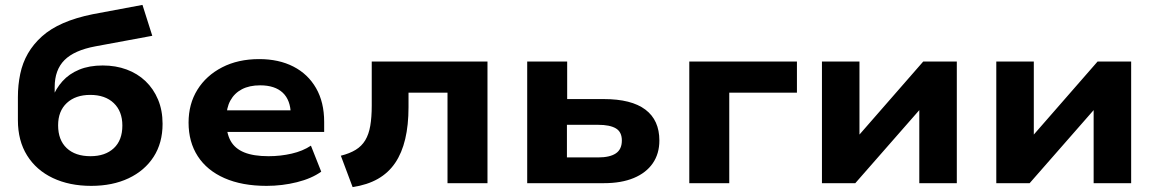

<svg xmlns="http://www.w3.org/2000/svg" viewBox="-20 -747 4713 783"><path d="M352 11Q263 11 195.5 -21Q128 -53 90.5 -113Q53 -173 53 -257V-351Q53 -400 62.5 -445.5Q72 -491 94 -529Q116 -567 151 -598.5Q186 -630 237.5 -652.5Q289 -675 358 -689L561 -727L601 -601L369 -558Q283 -542 243 -502Q203 -462 203 -392V-347H193Q208 -386 235 -416Q262 -446 303 -463Q344 -480 399 -480Q452 -480 496.5 -463.5Q541 -447 573.5 -416Q606 -385 624.5 -341Q643 -297 643 -242Q643 -164 606.5 -107.5Q570 -51 504.5 -20Q439 11 352 11ZM349 -110Q409 -110 444 -142.5Q479 -175 479 -235Q479 -293 444 -326.5Q409 -360 348 -360Q288 -360 252.5 -327Q217 -294 217 -236Q217 -176 252 -143Q287 -110 349 -110Z M1067 11Q967 11 895.5 -20.5Q824 -52 786.5 -110Q749 -168 749 -247Q749 -323 785 -381Q821 -439 886 -472.5Q951 -506 1037 -506Q1117 -506 1176.5 -475.5Q1236 -445 1269 -387.5Q1302 -330 1302 -250V-209H881V-297H1183L1166 -280Q1165 -339 1133 -369Q1101 -399 1041 -399Q997 -399 966.5 -383Q936 -367 919.5 -337Q903 -307 903 -264V-253Q903 -204 920.5 -172.5Q938 -141 976 -125.5Q1014 -110 1075 -110Q1124 -110 1169.5 -120.5Q1215 -131 1248 -153L1290 -47Q1251 -19 1191 -4Q1131 11 1067 11Z M1418 16 1370 -112Q1406 -121 1430.5 -136Q1455 -151 1469.5 -175Q1484 -199 1490 -234Q1496 -269 1496 -316V-496H1968V0H1805V-369H1646V-310Q1646 -237 1632.5 -180Q1619 -123 1591.5 -82.5Q1564 -42 1521 -17.5Q1478 7 1418 16Z M2130 0V-496H2293V-343H2442Q2555 -343 2612 -300Q2669 -257 2669 -174Q2669 -120 2642 -81Q2615 -42 2564.5 -21Q2514 0 2443 0ZM2292 -105H2419Q2467 -105 2491.5 -121.5Q2516 -138 2516 -174Q2516 -209 2491.5 -223.5Q2467 -238 2419 -238H2292Z M2791 0V-496H3230V-369H2954V0Z M3332 0V-496H3485V-165H3456L3745 -496H3882V0H3729V-331H3758L3468 0Z M4043 0V-496H4196V-165H4167L4456 -496H4593V0H4440V-331H4469L4179 0Z"/></svg>

Font: Nunito Sans 10pt SemiExpanded ExtraBold
Style: Regular
Weight: 800
Width: 6
Designer: Vernon Adams
Foundry: Vernon Adams
Version: Version 3.101;gftools[0.9.27]